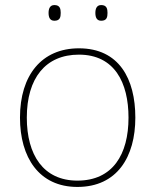

<svg xmlns="http://www.w3.org/2000/svg" viewBox="-20 -729 615 759"><path d="M172 -678C172 -661 177 -647 195 -647C217 -647 220 -661 220 -678C220 -694 217 -709 195 -709C177 -709 172 -694 172 -678ZM357 -678C357 -661 362 -647 380 -647C402 -647 405 -661 405 -678C405 -694 402 -709 380 -709C362 -709 357 -694 357 -678ZM515 -264C515 -417 451 -538 292 -538C145 -538 59 -432 59 -264C59 -107 134 10 286 10C443 10 515 -109 515 -264ZM86 -264C86 -420 160 -513 292 -513C433 -513 488 -402 488 -264C488 -119 426 -15 286 -15C151 -15 86 -117 86 -264Z"/></svg>

Font: Noto Sans Devanagari UI Thin
Style: Regular
Weight: 100
Designer: Jelle Bosma - Monotype Design Team
Foundry: Monotype Imaging Inc.
Version: Version 2.004